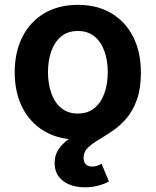

<svg xmlns="http://www.w3.org/2000/svg" viewBox="-20 -573 651 803"><path d="M305.7 10.7Q224.6 10.7 165.3 -24.4Q106 -59.6 73.7 -123Q41.5 -186.5 41.5 -270.5Q41.5 -355 73.7 -418.7Q106 -482.4 165.3 -517.6Q224.6 -552.7 305.7 -552.7Q386.7 -552.7 445.8 -517.6Q504.9 -482.4 537.1 -418.7Q569.3 -355 569.3 -270.5Q569.3 -186.5 537.1 -123Q504.9 -59.6 445.8 -24.4Q386.7 10.7 305.7 10.7ZM305.7 -98.1Q347.2 -98.1 375 -121.1Q402.8 -144 416.7 -183.1Q430.7 -222.2 430.7 -271Q430.7 -319.8 416.7 -358.9Q402.8 -397.9 375 -420.7Q347.2 -443.4 305.7 -443.4Q263.7 -443.4 236.1 -420.7Q208.5 -397.9 194.6 -359.1Q180.7 -320.3 180.7 -271Q180.7 -222.2 194.6 -183.1Q208.5 -144 236.1 -121.1Q263.7 -98.1 305.7 -98.1ZM335 210.4Q279.8 210.4 244.1 183.8Q208.5 157.2 208.5 108.9Q208.5 76.2 224.4 52.2Q240.2 28.3 266.4 9.5Q292.5 -9.3 323.5 -27.3Q354.5 -45.4 385.5 -66.2Q416.5 -86.9 442.4 -114.3Q468.3 -141.6 484.1 -179.7Q500 -217.8 500 -270.5H569.3Q569.3 -201.7 552 -154.5Q534.7 -107.4 507.6 -76.4Q480.5 -45.4 449.5 -24.7Q418.5 -3.9 391.4 12.2Q364.3 28.3 346.9 45.4Q329.6 62.5 329.6 87.4Q329.6 104 338.6 113.8Q347.7 123.5 365.7 123.5Q377 123.5 386.5 120.4Q396 117.2 404.8 111.8L435.5 186Q418.5 195.8 391.8 203.1Q365.2 210.4 335 210.4Z"/></svg>

Font: Inter Cardless
Style: Bold
Weight: 700
Designer: Rasmus Andersson
Foundry: rsms
Version: Version 4.001;git-9221beed3